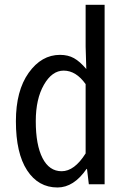

<svg xmlns="http://www.w3.org/2000/svg" viewBox="-20 -787 540 820"><path d="M225.6 13.7Q143.6 13.7 95.7 -59.6Q47.9 -132.8 47.9 -269.5Q47.9 -399.4 102.5 -476.1Q157.2 -552.7 236.3 -552.7Q270.5 -552.7 295.9 -538.6Q321.3 -524.4 348.6 -492.2L345.7 -587.9V-766.6H426.8V0H359.4L351.6 -65.4H349.6Q294.9 13.7 225.6 13.7ZM243.2 -55.7Q297.9 -55.7 345.7 -131.8V-427.7Q304.7 -485.4 252 -485.4Q202.1 -485.4 167.5 -424.8Q132.8 -364.3 132.8 -269.5Q132.8 -168 161.6 -111.8Q190.4 -55.7 243.2 -55.7Z"/></svg>

Font: Gen Shin Gothic Monospace Normal
Style: Regular
Weight: 350
Designer: [Source Han Sans]
Ryoko NISHIZUKA  (kana & ideographs); Paul D. Hunt (Latin, Greek & Cyrillic); Wenlong ZHANG  (bopomofo
Version: Version 1.002.20150607